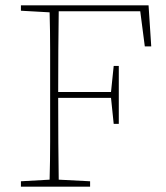

<svg xmlns="http://www.w3.org/2000/svg" viewBox="-20 -696 619 716"><path d="M58 -656V-676H534L544 -523H520L503 -654H199Q198 -583 197.5 -509Q197 -435 197 -353H394L404 -450H423V-234H404L394 -331H197Q197 -237 197.5 -165Q198 -93 199 -26L316 -20V0H58V-20L165 -26Q167 -97 167 -168Q167 -239 167 -310V-367Q167 -438 167 -509Q167 -580 165 -650Z"/></svg>

Font: Source Serif 4 ExtraLight
Style: Regular
Weight: 200
Designer: Frank Grießhammer
Foundry: Adobe
Version: Version 4.005;hotconv 1.1.0;makeotfexe 2.6.0